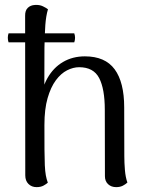

<svg xmlns="http://www.w3.org/2000/svg" viewBox="-20 -750 608 781"><path d="M14.8 -614.4H282.1Q288.5 -596.4 282.1 -577.8H14.8Q8.8 -596.4 14.8 -614.4ZM128.8 11.2Q108.8 11.2 95.8 -1.7Q82.8 -14.6 82.8 -36.6L82.2 -685.7Q81.8 -707.3 93 -718.1Q104.2 -728.9 122 -729.8Q140.5 -731.2 154.7 -724.3Q168.8 -717.5 175.1 -712.2Q167.1 -685.2 164.4 -648.4Q161.8 -611.6 160.8 -556L160.2 -347.3L142.6 -328.7Q148.5 -388.7 172.7 -431.7Q197 -474.8 236.2 -497.8Q275.5 -520.8 325.2 -520.8Q407.7 -520.8 446.4 -468.1Q485.2 -415.4 485.2 -312.7L485.7 -114.2Q485.7 -87.9 488.1 -58.5Q490.5 -29.1 498.2 -7.4Q490.5 -0.2 479.4 5.5Q468.2 11.2 452.5 11.2Q432.5 11.2 419.7 -0.8Q406.8 -12.8 406.8 -33.4L406.3 -303.1Q406.3 -388.2 383.4 -432.4Q360.5 -476.6 301.9 -476.6Q277.8 -476.6 252.9 -464Q228 -451.4 207.2 -423.5Q186.5 -395.6 173.6 -350.8Q160.7 -305.9 160.7 -241.5Q160.7 -181.2 160.9 -142Q161.2 -102.8 162.3 -77.9Q163.5 -53.1 166.4 -37Q169.3 -21 174.5 -6.9Q168.8 -1.6 157.4 4.8Q146 11.2 128.8 11.2Z"/></svg>

Font: Arima Thin
Style: Regular
Weight: 100
Designer: Joana Correia and Natanael Gama
Foundry: NDISCOVER
Version: Version 1.101;gftools[0.9.23]